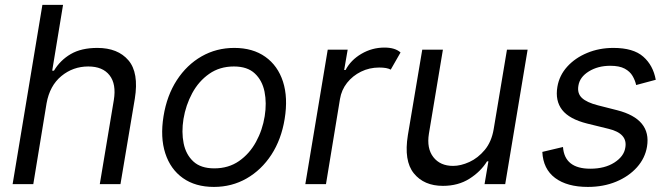

<svg xmlns="http://www.w3.org/2000/svg" viewBox="-20 -747 2715 779"><path d="M169 -328.1 115.1 0H31.2L152 -727.3H235.8L191.8 -460.2H198.9Q224.4 -502.8 267.2 -527.7Q310 -552.6 375 -552.6Q458.1 -552.6 501.1 -502.3Q544 -452.1 527 -346.6L468.8 0H384.9L441.8 -340.9Q452.4 -405.9 424.5 -441.6Q396.7 -477.3 338.1 -477.3Q276.3 -477.3 229 -438.4Q181.8 -399.5 169 -328.1Z M848 11.4Q772.7 11.4 722.1 -24.5Q671.5 -60.4 650.6 -125Q629.6 -189.6 643.5 -275.6Q657 -359.4 697.4 -421.7Q737.9 -484 797.9 -518.3Q858 -552.6 930.4 -552.6Q1005.7 -552.6 1056.5 -516.5Q1107.2 -480.5 1128.2 -415.7Q1149.1 -350.9 1134.9 -264.2Q1121.4 -181.1 1081 -119.1Q1040.5 -57.2 980.5 -22.9Q920.5 11.4 848 11.4ZM849.4 -63.9Q907 -63.9 949.6 -93.4Q992.2 -122.9 1018.6 -171.2Q1045.1 -219.5 1054 -275.6Q1062.5 -328.8 1053.3 -374.8Q1044 -420.8 1013.8 -449Q983.7 -477.3 929 -477.3Q871.4 -477.3 828.8 -447.4Q786.2 -417.6 759.9 -369Q733.7 -320.3 724.4 -264.2Q715.9 -210.9 725.1 -165.3Q734.4 -119.7 764.6 -91.8Q794.7 -63.9 849.4 -63.9Z M1218.8 0 1309.7 -545.5H1390.6L1376.4 -463.1H1382.1Q1403.4 -503.6 1446.6 -528.8Q1489.7 -554 1539.8 -554Q1583.1 -554 1605.1 -534.1L1565.3 -464.5Q1550.4 -473 1518.5 -473Q1478.7 -473 1444.8 -456.3Q1410.9 -439.6 1388.1 -410.9Q1365.4 -382.1 1359.4 -345.2L1302.6 0Z M1983 -223 2036.9 -545.5H2120.7L2029.8 0H1946L1961.6 -92.3H1956Q1930.4 -50.8 1884.6 -21.8Q1838.8 7.1 1777 7.1Q1700.3 7.1 1659.1 -43.7Q1617.9 -94.5 1634.9 -198.9L1693.2 -545.5H1777L1720.2 -204.5Q1710.6 -144.9 1738.3 -109.4Q1766 -73.9 1818.2 -73.9Q1849.4 -73.9 1884.4 -89.8Q1919.4 -105.8 1946.9 -138.8Q1974.4 -171.9 1983 -223Z M2640.6 -423.3 2561.1 -402Q2556.8 -421.2 2546.3 -439.1Q2535.9 -457 2514.4 -468.6Q2492.9 -480.1 2456 -480.1Q2405.9 -480.1 2369 -457.2Q2332 -434.3 2326.7 -399.1Q2321.4 -368.3 2340.9 -349.8Q2360.4 -331.3 2406.2 -319.6L2484.4 -299.7Q2623.6 -263.8 2605.1 -152Q2597.3 -105.1 2564.3 -68.2Q2531.2 -31.2 2479.8 -9.9Q2428.3 11.4 2365.1 11.4Q2280.9 11.4 2232.2 -25Q2183.6 -61.4 2180.4 -130.7L2264.2 -150.6Q2270.6 -62.5 2375 -62.5Q2433.6 -62.5 2472.7 -87.5Q2511.7 -112.6 2517 -147.7Q2527.7 -205.6 2448.9 -224.4L2362.2 -245.7Q2289.8 -263.8 2260.8 -301.1Q2231.9 -338.4 2241.5 -394.9Q2249.3 -441.1 2281.4 -476.6Q2313.6 -512.1 2362.4 -532.3Q2411.2 -552.6 2468.8 -552.6Q2549.7 -552.6 2589.8 -517.2Q2630 -481.9 2640.6 -423.3Z"/></svg>

Font: Inter UI
Style: Italic
Weight: 400
Italic angle: -9.39999°
Designer: Rasmus Andersson
Foundry: rsms
Version: 3.2;8d6f07862